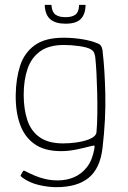

<svg xmlns="http://www.w3.org/2000/svg" viewBox="-20 -634 528 794"><path d="M45 -242Q46 -308 63 -361.5Q80 -415 123 -446.5Q166 -478 243 -478Q281 -478 319 -472Q357 -466 385 -454Q394 -451 399 -442Q404 -433 405 -415Q413 -349 415.5 -246Q418 -143 404 -22Q394 63 346.5 101.5Q299 140 213 140Q179 140 140.5 131Q102 122 72 100Q66 95 65.5 93.5Q65 92 66 90Q68 86 70.5 82Q73 78 75 74Q76 72 79 72Q82 72 83 73Q102 83 123 92Q144 101 168 106.5Q192 112 219 112Q256 112 287 98.5Q318 85 340 56.5Q362 28 370 -18Q370 -20 370.5 -22Q371 -24 371 -26Q372 -33 366.5 -32Q361 -31 353 -29Q327 -22 295 -15.5Q263 -9 232 -9Q164 -9 122.5 -38.5Q81 -68 62.5 -120.5Q44 -173 45 -242ZM78 -242Q78 -183 93 -137.5Q108 -92 144 -66.5Q180 -41 241 -41Q269 -41 296.5 -45Q324 -49 346 -57Q377 -69 379 -87Q382 -121 382.5 -163Q383 -205 382 -248.5Q381 -292 379 -330.5Q377 -369 374 -397Q373 -405 369.5 -415Q366 -425 352 -432Q338 -439 306.5 -443.5Q275 -448 245 -448Q183 -448 146.5 -422Q110 -396 94 -349.5Q78 -303 78 -242ZM251 -536Q210 -536 188.5 -554Q167 -572 165 -612Q165 -613 165.5 -613.5Q166 -614 168 -614H190Q192 -614 192.5 -613.5Q193 -613 193 -611Q195 -584 209.5 -573.5Q224 -563 251 -563Q278 -563 292 -573.5Q306 -584 307 -612Q307 -613 307.5 -613.5Q308 -614 310 -614H332Q333 -614 333.5 -613.5Q334 -613 334 -612Q333 -575 314 -555.5Q295 -536 251 -536Z"/></svg>

Font: Glory Thin Thin
Style: Regular
Weight: 250
Version: Version 1.011